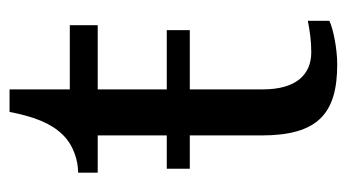

<svg xmlns="http://www.w3.org/2000/svg" viewBox="-178 -520 709 392"><g transform="rotate(-90 176.0 -324.5)"><path d="M240 10C272 10 312 2 329 -6V-50C308 -46 289 -43 265 -43C219 -43 189 -74 189 -142V-291H310V-338H189V-479H320V-536H189V-659H143C133 -608 120 -575 97 -551C75 -528 43 -519 19 -519V-479H95V-338H27V-291H95V-145C95 -30 139 10 240 10Z"/></g></svg>

Font: Noto Serif
Style: Regular
Weight: 400
Designer: Monotype Design Team
Foundry: Monotype Imaging Inc.
Version: Version 2.015